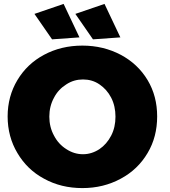

<svg xmlns="http://www.w3.org/2000/svg" viewBox="-20 -947 867 981"><path d="M597 -667C538 -698 473 -714 401 -714C328 -714 263 -698 205 -667C147 -636 102 -593 69 -538C36 -483 19 -421 19 -352C19 -283 36 -220 69 -165C102 -109 147 -65 205 -34C263 -2 328 14 401 14C473 14 538 -2 597 -34C655 -65 701 -109 734 -165C767 -220 783 -283 783 -352C783 -421 767 -483 734 -538C701 -593 655 -636 597 -667ZM319 -516C345 -533 373 -541 404 -541C435 -541 463 -533 488 -516C513 -499 533 -477 548 -448C563 -419 570 -386 570 -351C570 -315 563 -283 548 -254C533 -225 513 -202 488 -185C462 -168 434 -159 404 -159C373 -159 345 -168 319 -185C292 -202 271 -225 256 -254C240 -283 232 -316 232 -351C232 -386 240 -419 256 -448C271 -477 292 -499 319 -516ZM305 -927 156 -876 246 -746 386 -756ZM514 -927 365 -876 455 -746 595 -756Z"/></svg>

Font: Argentum Sans ExtraBold
Style: Regular
Weight: 800
Designer: Julieta Ulanovsky
Foundry: Julieta Ulanovsky
Version: Version 5.001;February 15, 2019;FontCreator 11.5.0.2425 64-b